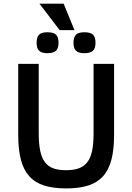

<svg xmlns="http://www.w3.org/2000/svg" viewBox="-20 -1030 734 1065"><path d="M612.8 -282.2Q612.8 -200.2 597.9 -143.6Q583 -86.9 551 -51.8Q519 -16.6 468.8 -0.7Q418.5 15.1 347.2 15.1Q275.9 15.1 225.3 -0.7Q174.8 -16.6 142.8 -52Q110.8 -87.4 95.9 -144Q81.1 -200.7 81.1 -282.2V-675.8H194.8V-292Q194.8 -233.4 202.9 -194.1Q210.9 -154.8 229 -130.6Q247.1 -106.4 275.9 -96.2Q304.7 -85.9 346.2 -85.9Q388.2 -85.9 417.2 -96.4Q446.3 -106.9 464.6 -130.9Q482.9 -154.8 491 -193.8Q499 -232.9 499 -290V-675.8H612.8ZM509.8 -793Q509.8 -760.7 494.9 -747.8Q480 -734.9 447.8 -734.9Q430.2 -734.9 418.7 -738.8Q407.2 -742.7 400.1 -750.2Q393.1 -757.8 390.4 -768.6Q387.7 -779.3 387.7 -793Q387.7 -823.2 401.1 -837.2Q414.6 -851.1 447.8 -851.1Q482.4 -851.1 496.1 -837.4Q509.8 -823.7 509.8 -793ZM304.7 -793Q304.7 -760.7 290 -747.8Q275.4 -734.9 242.7 -734.9Q225.1 -734.9 213.6 -738.8Q202.1 -742.7 195.3 -750.2Q188.5 -757.8 185.8 -768.6Q183.1 -779.3 183.1 -793Q183.1 -823.2 196.3 -837.2Q209.5 -851.1 242.7 -851.1Q277.3 -851.1 291 -837.4Q304.7 -823.7 304.7 -793ZM311 -862.8 198.7 -1009.8H333L393.1 -862.8Z"/></svg>

Font: Lorenzo Sans Medium
Style: Regular
Weight: 500
Foundry: Intel Corporation
Version: Version 1.00; ttfautohint (v1.5)